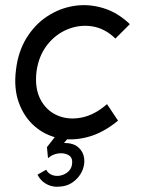

<svg xmlns="http://www.w3.org/2000/svg" viewBox="-20 -523 537 732"><path d="M430 -63Q373 -16 314 -0.5Q255 15 202.5 3.5Q150 -8 110.5 -43Q71 -78 51.5 -132.5Q32 -187 41 -257Q49 -326 81 -378Q113 -430 160.5 -461Q208 -492 262.5 -500.5Q317 -509 372.5 -492.5Q428 -476 475 -431L420 -376Q380 -415 331.5 -422.5Q283 -430 237 -411Q191 -392 159 -350.5Q127 -309 119 -249Q112 -187 134 -144.5Q156 -102 197.5 -83.5Q239 -65 289.5 -74.5Q340 -84 388 -126ZM197 189Q174 189 154 177Q134 165 123 143L156 124Q164 139 179.5 144.5Q195 150 212 146Q229 142 241.5 130Q254 118 255 99Q257 77 240.5 68Q224 59 202 62Q180 65 163 80L159 38L216 -35L260 -20L224 22Q260 22 279 39Q298 56 301 81Q304 106 292.5 130.5Q281 155 257 172Q233 189 197 189Z"/></svg>

Font: Kulim Park
Style: Italic
Weight: 400
Italic angle: -8°
Designer: Noponies / Dale Sattler
Foundry: Noponies
Version: Version 1.000; ttfautohint (v1.8.3)